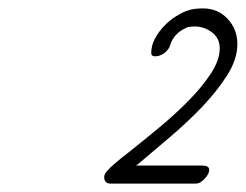

<svg xmlns="http://www.w3.org/2000/svg" viewBox="-20 -724 585 457"><path d="M384 -613Q379 -603 369.5 -596.5Q360 -590 349 -590Q340 -590 340 -598Q340 -616 349 -632.5Q358 -649 371 -662.5Q384 -676 398.5 -685Q413 -694 424 -698Q435 -702 444.5 -703Q454 -704 463 -704Q499 -704 522 -679Q545 -654 545 -619Q545 -583 520.5 -544.5Q496 -506 460 -468.5Q424 -431 382.5 -396Q341 -361 307 -332H306Q304 -330 304 -330H460Q478 -330 478 -320Q478 -310 467 -298.5Q456 -287 447 -287H243Q228 -287 228 -303Q228 -309 234.5 -316.5Q241 -324 250 -332Q259 -340 269 -348Q279 -356 287 -362Q321 -389 359 -420.5Q397 -452 429 -484.5Q461 -517 482 -549Q503 -581 503 -609Q503 -633 484.5 -647Q466 -661 443 -661Q438 -661 433 -660.5Q428 -660 423 -658H424Q393 -645 384 -614Z"/></svg>

Font: Discipuli Britannica
Style: Regular
Weight: 400
Designer: Peter Wiegel
Foundry: Peter Wiegel
Version: Version 0.001 2009